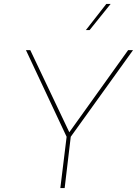

<svg xmlns="http://www.w3.org/2000/svg" viewBox="-20 -957 697 977"><path d="M319 -261 112 -702H134L336 -277L327 -276L632 -702H657L340 -261L309 0H287ZM543 -937 436 -804H417L521 -937Z"/></svg>

Font: Josefin Sans Thin Thin
Style: Italic
Weight: 250
Italic angle: -7°
Version: Version 2.000